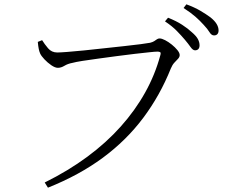

<svg xmlns="http://www.w3.org/2000/svg" viewBox="-20 -826 1040 889"><path d="M187 19Q296 -35 384 -100Q472 -165 539 -240Q606 -315 652 -397.5Q698 -480 722 -569Q726 -582 721.5 -584.5Q717 -587 709 -587Q699 -587 671 -584Q643 -581 603 -576.5Q563 -572 519.5 -566Q476 -560 434.5 -554.5Q393 -549 361.5 -544Q330 -539 316 -535Q294 -531 278.5 -521.5Q263 -512 248 -512Q235 -512 217.5 -524Q200 -536 185.5 -551.5Q171 -567 166 -578Q162 -587 159.5 -599Q157 -611 155 -632L175 -640Q186 -622 202.5 -602.5Q219 -583 245 -583Q258 -583 291 -585.5Q324 -588 369 -592.5Q414 -597 462.5 -602.5Q511 -608 555 -612.5Q599 -617 631.5 -621.5Q664 -626 675 -628Q687 -631 694 -635.5Q701 -640 706.5 -644Q712 -648 719 -648Q729 -648 744.5 -640Q760 -632 775.5 -619.5Q791 -607 801.5 -594Q812 -581 812 -571Q812 -562 804.5 -554Q797 -546 787.5 -536Q778 -526 771 -509Q721 -384 643 -280Q565 -176 456 -95.5Q347 -15 202 43ZM883 -593Q873 -593 862.5 -608Q852 -623 836 -642Q820 -661 798.5 -683Q777 -705 744 -727L758 -744Q796 -729 823 -711.5Q850 -694 868 -677Q888 -660 896 -645.5Q904 -631 904 -616Q904 -605 898.5 -599Q893 -593 883 -593ZM971 -662Q959 -662 950 -677Q941 -692 923 -711Q906 -730 885 -748.5Q864 -767 830 -789L843 -806Q881 -792 908 -776Q935 -760 954 -746Q974 -730 983 -715Q992 -700 992 -685Q992 -674 986.5 -668Q981 -662 971 -662Z"/></svg>

Font: Noto Serif JP ExtraLight Light
Style: Regular
Weight: 300
Version: Version 2.003-H1;hotconv 1.1.1;makeotfexe 2.6.0